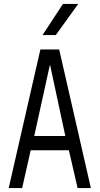

<svg xmlns="http://www.w3.org/2000/svg" viewBox="-20 -951 503 970"><path d="M233 -623H232Q212 -532 192.5 -443.5Q173 -355 153 -264H310ZM92 -1H24L184 -701H279L439 -1H372L328 -192H135ZM262 -774H195L298 -931H375Z"/></svg>

Font: Marvel
Style: Bold
Weight: 700
Designer: Carolina Trebol
Foundry: Carolina Trebol
Version: Version 1.001